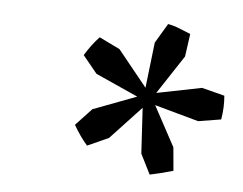

<svg xmlns="http://www.w3.org/2000/svg" viewBox="-33 -726 456 361"><g transform="rotate(5 194.5 -545.5)"><path d="M139 -447Q125 -463 113 -484L143 -516L225 -547L145 -583L118 -616Q130 -636 145 -652L184 -633L239 -565L249 -651L271 -688Q282 -686 293 -681.5Q304 -677 314 -673L308 -630L260 -557L345 -574L388 -563Q390 -541 386 -518L343 -511L260 -534L301 -458L305 -414Q281 -407 261 -403L242 -441L237 -527L179 -465Z"/></g></svg>

Font: Piazzolla Medium
Style: Italic
Weight: 500
Italic angle: -11.3°
Designer: Juan Pablo del Peral
Foundry: Huerta Tipografica
Version: Version 1.330